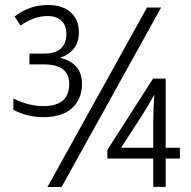

<svg xmlns="http://www.w3.org/2000/svg" viewBox="-20 -744 760 764"><path d="M219.2 -514.2Q306.2 -492.2 306.2 -411.1Q306.2 -349.1 266.4 -313.5Q226.6 -277.8 153.3 -277.8Q88.9 -277.8 33.2 -307.1V-352.1Q93.8 -321.8 152.3 -321.8Q255.4 -321.8 255.4 -410.2Q255.4 -487.8 154.3 -487.8H97.2V-530.8H155.3Q244.1 -530.8 244.1 -609.9Q244.1 -643.6 223.9 -661.9Q203.6 -680.2 170.4 -680.2Q114.3 -680.2 62 -642.1L38.1 -678.2Q96.2 -724.1 171.4 -724.1Q229 -724.1 261.5 -694.8Q293.9 -665.5 293.9 -615.2Q293.9 -540 219.2 -514.2ZM621.1 -713.9 225.1 0H168.9L564.9 -713.9ZM695.8 -113.3H639.2V-0.5H589.8V-113.3H407.2V-147.5L588.9 -431.2H639.2V-156.2H695.8ZM589.8 -156.2V-259.3Q589.8 -312 594.2 -367.2Q579.1 -339.8 546.9 -287.6L461.9 -156.2Z"/></svg>

Font: Droid Sans TV
Style: Regular
Weight: 300
Version: Version 1.00